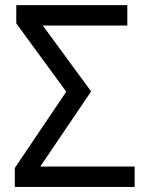

<svg xmlns="http://www.w3.org/2000/svg" viewBox="-20 -734 572 754"><path d="M38.1 0V-74.2L240.2 -374L43.9 -642.1V-713.9H480V-633.8H147.9L337.9 -375L138.2 -80.1H508.8V0Z"/></svg>

Font: WenQuanYi Micro Hei
Style: Regular
Weight: 400
Foundry: Ascender Corporation
Version: Version 0.2.0-beta